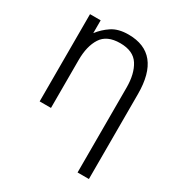

<svg xmlns="http://www.w3.org/2000/svg" viewBox="-173 -634 905 968"><g transform="rotate(30 280.0 -150.5)"><path d="M419.4 214.8V-279.3Q419.4 -359.4 388.2 -408.4Q356.9 -457.5 280.3 -457.5Q203.1 -457.5 171.9 -408.4Q140.6 -359.4 140.6 -279.3V0H74.7V-507.8H136.7V-433.1Q162.1 -466.8 199.2 -491.5Q236.3 -516.1 294.9 -516.1Q485.4 -516.1 485.4 -279.3V214.8Z"/></g></svg>

Font: Giphurs Light
Style: Regular
Weight: 300
Version: Version 0.920; ttfautohint (v1.8.4.7-5d5b)